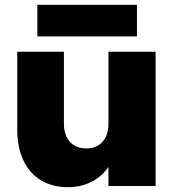

<svg xmlns="http://www.w3.org/2000/svg" viewBox="-20 -777 726 802"><path d="M630 -561H433V-260C433 -195 397 -157 340 -157C284 -157 247 -195 247 -260V-561H52V-235C52 -87 132 5 263 5C343 5 401 -32 433 -80V0H630ZM136 -625H552V-757H136Z"/></svg>

Font: SVN-Poppins ExtraBold
Style: Regular
Weight: 800
Designer: Ninad Kale (Devanagari), Jonny Pinhorn (Latin)
Foundry: Indian Type Foundry
Version: Version 3.002 2017; ttfautohint (v1.8.3)